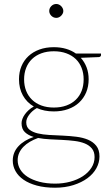

<svg xmlns="http://www.w3.org/2000/svg" viewBox="-20 -732 546 940"><path d="M243.5 -205.5Q278 -205.5 305.2 -215.5Q332.5 -225.5 351.2 -243.8Q370 -262 379.8 -287.2Q389.5 -312.5 389.5 -343.5Q389.5 -374 379.5 -399.5Q369.5 -425 350.8 -443Q332 -461 304.8 -471Q277.5 -481 243.5 -481Q209.5 -481 182.5 -471Q155.5 -461 136.8 -443Q118 -425 108 -399.5Q98 -374 98 -343.5Q98 -312.5 108 -287.2Q118 -262 136.8 -243.8Q155.5 -225.5 182.5 -215.5Q209.5 -205.5 243.5 -205.5ZM443 37Q443 11 429.8 -5Q416.5 -21 394.8 -29.8Q373 -38.5 344.5 -42Q316 -45.5 285.2 -47Q254.5 -48.5 223.8 -50Q193 -51.5 166.5 -56.5Q144.5 -48.5 126.2 -37.8Q108 -27 94.8 -13.5Q81.5 0 74 16.5Q66.5 33 66.5 52.5Q66.5 76.5 79 97.5Q91.5 118.5 115.2 133.8Q139 149 173 158Q207 167 250 167Q289 167 324 157.5Q359 148 385.5 130.8Q412 113.5 427.5 89.5Q443 65.5 443 37ZM474.5 -470V-462Q474.5 -458 471.5 -455.5Q468.5 -453 464 -452.5L375.5 -449Q394 -428.5 404 -402Q414 -375.5 414 -344Q414 -308.5 401.8 -279.5Q389.5 -250.5 367.2 -229.8Q345 -209 313.5 -197.8Q282 -186.5 243.5 -186.5Q196.5 -186.5 160.5 -203Q137 -189.5 122.8 -170.2Q108.5 -151 108.5 -133.5Q108.5 -110 124 -97.5Q139.5 -85 164.5 -79Q189.5 -73 221.8 -71.2Q254 -69.5 287.8 -68Q321.5 -66.5 353.8 -62.5Q386 -58.5 411 -48Q436 -37.5 451.5 -18Q467 1.5 467 34Q467 64 451.8 91.8Q436.5 119.5 408 140.5Q379.5 161.5 339.2 174.2Q299 187 249.5 187Q199 187 160.2 176.5Q121.5 166 95.2 147.8Q69 129.5 55.8 105.5Q42.5 81.5 42.5 54.5Q42.5 14 70 -15.8Q97.5 -45.5 145 -61.5Q118 -69.5 101.8 -85Q85.5 -100.5 85.5 -129Q85.5 -139 89.8 -150.2Q94 -161.5 101.8 -172.2Q109.5 -183 120.5 -193Q131.5 -203 145.5 -210.5Q111 -230.5 92 -264.8Q73 -299 73 -344Q73 -379 85 -407.8Q97 -436.5 119.2 -457.2Q141.5 -478 173 -489.5Q204.5 -501 243.5 -501Q276 -501 303.2 -493Q330.5 -485 351.5 -470ZM290 -678Q290 -671.5 287 -665.5Q284 -659.5 279.2 -654.8Q274.5 -650 268.2 -647.2Q262 -644.5 255.5 -644.5Q248.5 -644.5 242.2 -647.2Q236 -650 231.2 -654.8Q226.5 -659.5 223.8 -665.5Q221 -671.5 221 -678Q221 -692 231.2 -702.2Q241.5 -712.5 255.5 -712.5Q262 -712.5 268.2 -709.8Q274.5 -707 279.2 -702.2Q284 -697.5 287 -691.2Q290 -685 290 -678Z"/></svg>

Font: Lato ExtraLight
Style: Regular
Weight: 275
Designer: Lukasz Dziedzic with Adam Twardoch and Botio Nikoltchev
Foundry: tyPoland Lukasz Dziedzic
Version: Version 2.015; 2015-08-06; http://www.latofonts.com/